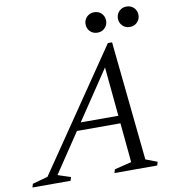

<svg xmlns="http://www.w3.org/2000/svg" viewBox="-158 -931 905 1011"><g transform="rotate(-10 295.0 -426.0)"><path d="M183.5 -252.5 197.5 -293.5H511.5L497.5 -252.5ZM544.5 -42.5 606 -19 600.5 0H372L377.5 -19L468.5 -41.5L415.5 -597.5H447L74.5 -41.5L143 -19L137.5 0H-66.5L-61 -19L21 -41.5L456.5 -680H479ZM413 -743.5Q388.5 -743.5 373.2 -759.5Q358 -775.5 358 -798Q358 -813 365 -825.2Q372 -837.5 384.5 -845Q397 -852.5 413 -852.5Q437.5 -852.5 452.8 -836.5Q468 -820.5 468 -798Q468 -783 461 -770.8Q454 -758.5 441.8 -751Q429.5 -743.5 413 -743.5ZM586 -743.5Q561.5 -743.5 546.2 -759.5Q531 -775.5 531 -798Q531 -813 538 -825.2Q545 -837.5 557.5 -845Q570 -852.5 586 -852.5Q610.5 -852.5 625.8 -836.5Q641 -820.5 641 -798Q641 -783 634 -770.8Q627 -758.5 614.8 -751Q602.5 -743.5 586 -743.5Z"/></g></svg>

Font: Newsreader 16pt
Style: Italic
Weight: 400
Italic angle: -17°
Designer: Hugues Gentile
Foundry: Production Type
Version: Version 1.003